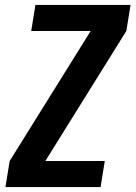

<svg xmlns="http://www.w3.org/2000/svg" viewBox="-20 -755 547 775"><path d="M2 0 19 -105 346 -630H106L123 -735H507L490 -630L163 -105H403L386 0Z"/></svg>

Font: Iosevka Extrabold
Style: Italic
Weight: 800
Italic angle: -9°
Monospace: yes
Designer: Belleve Invis
Foundry: Belleve Invis
Version: Version 32.5.0; ttfautohint (v1.8.4)